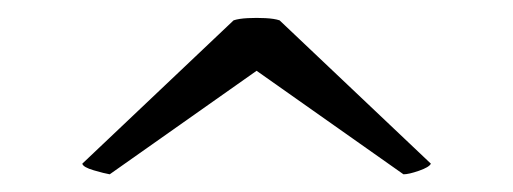

<svg xmlns="http://www.w3.org/2000/svg" viewBox="-20 -459 580 217"><path d="M104 -262Q98 -263 86 -266.5Q74 -270 73 -274L244 -436Q250 -438 260 -438.5Q270 -439 280 -438.5Q290 -438 296 -436L467 -274Q465 -270 453.5 -266Q442 -262 436 -262L270 -379Z"/></svg>

Font: Arima Thin
Style: Regular
Weight: 400
Version: Version 1.100